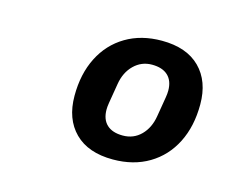

<svg xmlns="http://www.w3.org/2000/svg" viewBox="-63 -806 726 568"><g transform="rotate(15 300.0 -521.5)"><path d="M162 -486Q162 -553 187.5 -603.5Q213 -654 260 -682Q307 -710 370 -710Q446 -710 487 -669Q528 -628 528 -557Q528 -490 502.5 -439.5Q477 -389 430 -361Q383 -333 320 -333Q244 -333 203 -374Q162 -415 162 -486ZM414 -491 424 -551Q426 -563 426 -572Q426 -602 409 -618Q392 -634 360 -634Q328 -634 305 -611.5Q282 -589 276 -552L266 -492Q264 -480 264 -471Q264 -441 281 -425Q298 -409 330 -409Q363 -409 385.5 -431.5Q408 -454 414 -491Z"/></g></svg>

Font: iA Writer Mono V
Style: Regular
Weight: 400
Italic angle: -9.5°
Designer: Mike Abbink, Paul van der Laan, Pieter van Rosmalen
Foundry: Bold Monday
Version: Version 2.000